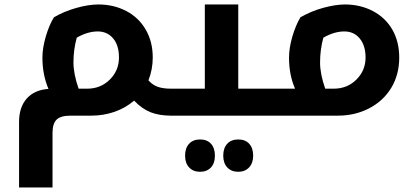

<svg xmlns="http://www.w3.org/2000/svg" viewBox="-20 -515 1853 855"><path d="M742.2 0Q689 0 650.6 -15.1Q612.3 -30.3 577.1 -66.9Q538.6 -33.7 489.3 -16.8Q439.9 0 387.2 0H294.9Q250 0 231.9 17.8Q213.9 35.6 213.9 77.1V319.8H64.9V27.8Q64.9 -37.6 99.1 -76.2Q133.3 -114.7 195.8 -119.1Q168.9 -182.6 168.9 -257.8Q168.9 -301.8 184.1 -353Q199.2 -404.3 220.2 -438Q265.1 -464.4 319.8 -479.7Q374.5 -495.1 418 -495.1Q486.3 -495.1 542 -466.1Q597.7 -437 628.9 -383.1Q660.2 -329.1 660.2 -258.8Q660.2 -206.1 641.1 -157.2Q659.2 -136.7 682.6 -128.4Q706.1 -120.1 742.2 -120.1H747.1Q752 -120.1 752 -116.2V-4.9Q752 0 747.1 0ZM307.1 -236.8Q307.1 -186 330.1 -120.1H368.2Q428.2 -120.1 469 -160.6Q509.8 -201.2 509.8 -258.8Q509.8 -313.5 483.6 -344.2Q457.5 -375 415 -375Q370.1 -375 321.8 -347.2Q307.1 -294.4 307.1 -236.8Z M737.3 0Q732.4 0 732.4 -4.9V-116.2Q732.4 -120.1 737.3 -120.1H892.1V-495.1H1041V-120.1H1191.4Q1196.3 -120.1 1196.3 -116.2V-4.9Q1196.3 0 1191.4 0ZM871.1 250Q840.3 250 822.3 230.7Q804.2 211.4 804.2 178.2Q804.2 144.5 822 125.2Q839.8 106 871.1 106Q901.9 106 919.4 125Q937 144 937 178.2Q937 212.4 918.9 231.2Q900.9 250 871.1 250ZM1041 250Q1010.3 250 992.2 230.7Q974.1 211.4 974.1 178.2Q974.1 144.5 991.9 125.2Q1009.8 106 1041 106Q1072.3 106 1089.8 125.2Q1107.4 144.5 1107.4 178.2Q1107.4 211.4 1089.1 230.7Q1070.8 250 1041 250Z M1293.9 -120.1Q1267.1 -181.6 1267.1 -257.8Q1267.1 -301.3 1281.7 -351.6Q1296.4 -401.9 1317.9 -438Q1366.2 -465.8 1420.7 -480.5Q1475.1 -495.1 1516.1 -495.1Q1584.5 -495.1 1640.4 -465.8Q1696.3 -436.5 1727.1 -383.1Q1757.8 -329.6 1757.8 -258.8Q1757.8 -182.6 1722.4 -124Q1687 -65.4 1624 -32.7Q1561 0 1484.9 0H1181.2Q1176.3 0 1176.3 -4.9V-116.2Q1176.3 -120.1 1181.2 -120.1ZM1405.3 -236.8Q1405.3 -186 1428.2 -120.1H1465.8Q1526.4 -120.1 1567.1 -160.6Q1607.9 -201.2 1607.9 -258.8Q1607.9 -312 1582 -343.5Q1556.2 -375 1513.2 -375Q1468.3 -375 1419.9 -347.2Q1405.3 -294.4 1405.3 -236.8Z"/></svg>

Font: Droid Arabic Kufi
Style: Bold
Weight: 700
Designer: Pascal Zoghbi
Foundry: Irfont.ir
Version: Version 1.00 February 28, 2013, initial release